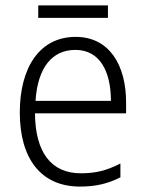

<svg xmlns="http://www.w3.org/2000/svg" viewBox="-20 -678 536 708"><path d="M378 -658H121V-612H378ZM259 -542C126 -542 53 -429 53 -263C53 -97 128 10 275 10C334 10 378 -1 424 -24V-75C373 -49 333 -39 278 -39C169 -39 110 -116 109 -260H445V-300C445 -437 384 -542 259 -542ZM258 -494C348 -494 389 -415 389 -306H111C119 -430 173 -494 258 -494Z"/></svg>

Font: Noto Sans Gujarati SemiCondensed Light
Style: Regular
Weight: 300
Width: 4
Designer: Jelle Bosma - Monotype Design Team, Universal Thirst
Foundry: Monotype Imaging Inc.
Version: Version 2.106